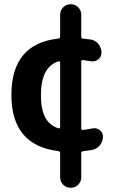

<svg xmlns="http://www.w3.org/2000/svg" viewBox="-20 -710 567 910"><path d="M256 -419Q174 -392 174 -260Q174 -193 193.5 -155Q213 -117 256 -102Q265 -100 265 -108V-413Q265 -421 256 -419ZM256 6Q34 -21 34 -260Q34 -503 256 -527Q265 -529 265 -537V-640Q265 -661 279.5 -675.5Q294 -690 315 -690Q336 -690 350.5 -675.5Q365 -661 365 -640V-536Q365 -527 373 -527Q395 -525 408 -523Q431 -520 446 -502Q461 -484 461 -460Q461 -440 445 -428Q429 -416 409 -420Q384 -424 374 -425Q365 -427 365 -418V-101Q365 -94 373 -94Q385 -95 416 -101Q436 -106 452 -94Q468 -82 468 -63Q468 -39 453 -21Q438 -3 415 1L373 7Q365 7 365 16V130Q365 151 350.5 165.5Q336 180 315 180Q294 180 279.5 165.5Q265 151 265 130V16Q265 8 256 6Z"/></svg>

Font: Rounded Mplus 1c Bold
Style: Bold
Weight: 700
Version: Version 1.059.20150529